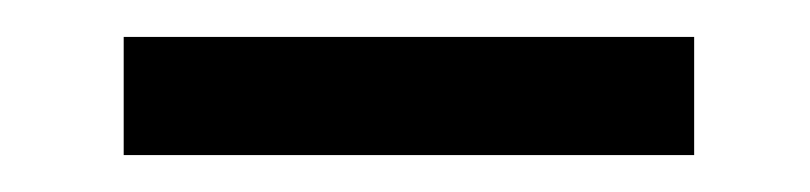

<svg xmlns="http://www.w3.org/2000/svg" viewBox="-20 -617 439 104"><path d="M47 -597H356V-533H47Z"/></svg>

Font: Podkova Medium
Style: Regular
Weight: 500
Designer: Ilya Yudin
Foundry: Cyreal (www.cyreal.org)
Version: Version 2.103